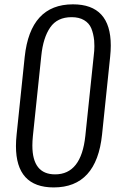

<svg xmlns="http://www.w3.org/2000/svg" viewBox="-20 -838 532 869"><path d="M229.5 -48.8Q347.7 -48.8 366.2 -222.7L404.3 -586.4Q407.2 -608.4 407.2 -628.9Q407.2 -642.1 406.2 -654.8Q402.8 -686.5 393.1 -710Q383.3 -733.4 360.6 -746.8Q337.9 -760.3 304.2 -760.3Q239.3 -760.3 207.3 -713.9Q175.3 -667.5 167 -586.4L128.9 -222.7Q126.5 -199.2 126.5 -179.2Q126.5 -48.8 229.5 -48.8ZM223.1 10.3Q52.2 10.3 52.2 -176.8Q52.2 -201.2 55.2 -229L91.8 -580.6Q117.2 -818.4 310.1 -818.4Q481.4 -818.4 481.4 -631.8Q481.4 -607.9 478.5 -580.6L441.9 -229Q417 10.3 223.1 10.3Z"/></svg>

Font: Oswald
Style: Light
Weight: 300
Designer: Vernon Adams
Foundry: Vernon Adams
Version: 3.0; ttfautohint (v0.95.6-bc232) -l 8 -r 50 -G 200 -x 0 -w "